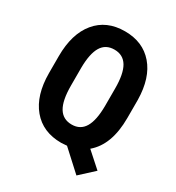

<svg xmlns="http://www.w3.org/2000/svg" viewBox="-199 -843 1002 1091"><g transform="rotate(30 302.0 -297.0)"><path d="M557.1 -300.3Q557.1 -124 461.9 -43.9L560.1 43.9L469.7 127L338.9 7.3L301.3 9.8Q180.7 9.8 112.5 -72Q44.4 -153.8 43.9 -298.3V-409.7Q43.9 -556.2 111.8 -638.4Q179.7 -720.7 300.3 -720.7Q418 -720.7 486.3 -641.6Q554.7 -562.5 557.1 -419.4ZM413.1 -410.6Q413.1 -507.8 385.3 -554.2Q357.4 -600.6 300.3 -600.6Q243.2 -600.6 215.8 -555.4Q188.5 -510.3 187.5 -418V-300.3Q187.5 -202.6 215.6 -156.2Q243.7 -109.9 301.3 -109.9Q357.4 -109.9 385 -156Q412.6 -202.1 413.1 -296.9Z"/></g></svg>

Font: TypoPRO Roboto
Style: Bold
Weight: 700
Designer: Google
Version: Version 2.136; 2016